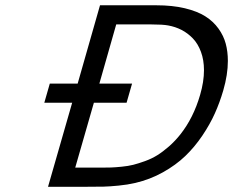

<svg xmlns="http://www.w3.org/2000/svg" viewBox="-20 -714 891 734"><path d="M577.6 -693.8Q639.2 -693.8 686.8 -682.4Q734.4 -670.9 764.9 -651.6Q795.4 -632.3 815.2 -604.7Q835 -577.1 843 -546.9Q851.1 -516.6 851.1 -481Q851.1 -428.7 833.5 -368.2Q820.3 -322.8 801.5 -280.8Q782.7 -238.8 753.4 -195.3Q724.1 -151.9 688.2 -117.4Q652.3 -83 603 -55.4Q553.7 -27.8 497.1 -14.6Q467.8 -7.8 433.1 -4.4Q398.4 -1 376.2 -0.5Q354 0 314 0H163.6L255.9 -321.3H149.4L170.4 -394.5H276.9L362.3 -693.8ZM338.9 -321.3 267.6 -73.2H368.7Q390.6 -73.2 405.3 -73.7Q419.9 -74.2 445.1 -76.7Q470.2 -79.1 489.5 -84Q508.8 -88.9 534.4 -98.1Q560.1 -107.4 581.3 -120.6Q602.5 -133.8 626 -154.3Q649.4 -174.8 669.9 -200.7Q719.7 -263.7 745.1 -351.6Q759.8 -401.9 759.8 -445.8Q759.8 -484.4 748.3 -515.6Q736.8 -546.9 717.3 -567.1Q697.8 -587.4 674.1 -599.6Q650.4 -611.8 623 -616.7Q602.5 -620.6 559.1 -620.6H424.3L359.9 -394.5H484.9L463.9 -321.3Z"/></svg>

Font: Cantarell
Style: Italic
Weight: 400
Italic angle: -16°
Designer: Dave Crossland
Version: Version 1.004